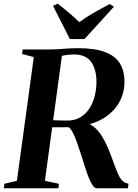

<svg xmlns="http://www.w3.org/2000/svg" viewBox="-36 -1008 737 1028"><path d="M-15.5 0 -12.5 -24 54.5 -40 145 -702.5 82 -719 85.5 -743H223Q251.5 -743 276.2 -744.8Q301 -746.5 326.5 -748.2Q352 -750 381.5 -750Q474 -750 528.5 -728.5Q583 -707 606.8 -667Q630.5 -627 630.5 -571.5Q631 -513 603.2 -462Q575.5 -411 520.5 -376.2Q465.5 -341.5 382 -331.5L402.5 -353Q435.5 -352 460.5 -333.5Q485.5 -315 504.5 -286.8Q523.5 -258.5 537.2 -226.8Q551 -195 561.5 -167Q572.5 -136 582 -110.8Q591.5 -85.5 601 -66.8Q610.5 -48 622.8 -37.2Q635 -26.5 652 -25L649 0H481.5Q471 0 460 -16Q449 -32 438.5 -58.2Q428 -84.5 418.5 -116Q407 -152 395.8 -187Q384.5 -222 373.8 -251.8Q363 -281.5 352.2 -301.2Q341.5 -321 331 -327Q321.5 -327 309 -326.8Q296.5 -326.5 283.2 -326.5Q270 -326.5 257.5 -326.5Q245 -326.5 235.5 -327L240.5 -365Q248 -364.5 258.8 -364Q269.5 -363.5 281.8 -363.2Q294 -363 305 -362.8Q316 -362.5 323 -362.5Q365 -362 395 -380.5Q425 -399 444 -429.2Q463 -459.5 471.8 -496.8Q480.5 -534 480.5 -571.5Q480 -637.5 451.5 -677Q423 -716.5 359.5 -716.5Q348.5 -716.5 334 -715.2Q319.5 -714 305.8 -711.2Q292 -708.5 282 -704.5L298 -727.5L204.5 -40L279.5 -24L276.5 0ZM338 -799 248 -976.5 272.5 -988.5Q303.5 -965 333.2 -939.8Q363 -914.5 388.5 -889.5Q424.5 -916 467 -940.2Q509.5 -964.5 551.5 -986.5L574 -972L416.5 -799Z"/></svg>

Font: Merriweather 120pt
Style: Bold Italic
Weight: 700
Italic angle: -7.8°
Version: Version 2.101